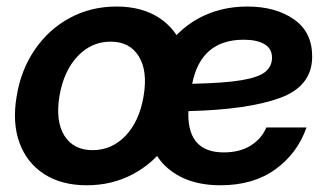

<svg xmlns="http://www.w3.org/2000/svg" viewBox="-20 -547 988 579"><path d="M241.7 11.7Q165.5 11.7 113.3 -22Q61 -55.7 38.8 -116.2Q16.6 -176.8 30.3 -257.3Q43.5 -337.4 85.7 -398.4Q127.9 -459.5 191.4 -493.4Q254.9 -527.3 331.1 -527.3Q407.7 -527.3 459.7 -493.4Q511.7 -459.5 533.7 -398.4Q555.7 -337.4 542 -257.3Q528.8 -177.2 486.8 -116.7Q444.8 -56.2 381.6 -22.2Q318.4 11.7 241.7 11.7ZM259.3 -94.2Q317.4 -94.2 358.9 -137.9Q400.4 -181.6 413.1 -257.3Q425.8 -333.5 398.4 -377.4Q371.1 -421.4 313.5 -421.4Q255.9 -421.4 214.1 -377.4Q172.4 -333.5 159.2 -257.3Q147 -181.2 174.3 -137.7Q201.7 -94.2 259.3 -94.2ZM645 11.7Q539.1 11.7 477.8 -47.1Q416.5 -106 425.3 -228Q430.7 -319.3 470.9 -386.7Q511.2 -454.1 577.1 -490.7Q643.1 -527.3 726.1 -527.3Q810.5 -527.3 866 -489Q921.4 -450.7 921.4 -376.5Q921.4 -287.1 824.5 -251.7Q727.5 -216.3 548.3 -211.9Q547.9 -207.5 547.9 -202.1Q547.9 -87.4 654.8 -87.4Q703.6 -87.4 736.6 -108.4Q769.5 -129.4 783.2 -162.6H904.3Q877 -84.5 810.5 -36.4Q744.1 11.7 645 11.7ZM559.6 -294.4Q656.7 -296.4 708.7 -305.2Q760.7 -314 780.5 -330.8Q800.3 -347.7 800.3 -373Q800.3 -400.4 777.6 -413.8Q754.9 -427.2 714.8 -427.2Q585.9 -427.2 559.6 -294.4Z"/></svg>

Font: Inter Display Semi Bold
Style: Italic
Weight: 600
Italic angle: -9.39999°
Designer: Rasmus Andersson
Foundry: rsms
Version: Version 4.000;git-4fc901f